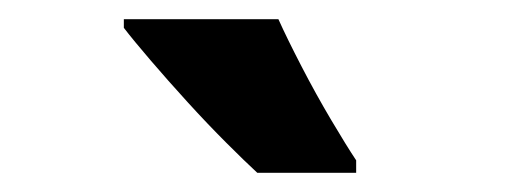

<svg xmlns="http://www.w3.org/2000/svg" viewBox="-20 -786 540 200"><path d="M248 -606Q235 -618 215.5 -637.5Q196 -657 175.5 -679.5Q155 -702 137 -723Q119 -744 109 -757V-766H270Q279 -746 294 -717Q309 -688 325 -661Q341 -634 351 -619V-606Z"/></svg>

Font: Noto Sans Mono ExtraCondensed Black
Style: Regular
Weight: 900
Width: 2
Designer: Monotype Design Team
Foundry: Monotype Imaging Inc.
Version: Version 2.014